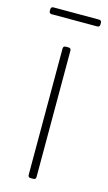

<svg xmlns="http://www.w3.org/2000/svg" viewBox="-121 -668 398 707"><g transform="rotate(15 78.5 -314.5)"><path d="M63 -10V-491Q63 -501 73 -501H83Q93 -501 93 -491V-10Q93 0 83 0H73Q63 0 63 -10ZM-18 -613V-619Q-18 -629 -8 -629H165Q175 -629 175 -619V-613Q175 -603 165 -603H-8Q-18 -603 -18 -613Z"/></g></svg>

Font: Barlow Condensed Thin
Style: Regular
Weight: 250
Width: 3
Designer: Jeremy Tribby
Foundry: Tribby Type
Version: Version 1.408